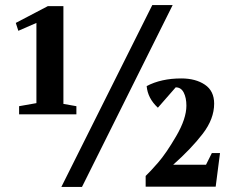

<svg xmlns="http://www.w3.org/2000/svg" viewBox="-20 -734 925 754"><path d="M42 -644 168 -710H229V-326L280 -317V-285H55V-317L123 -329V-644L52 -613ZM552 -1V-43Q569 -59 600.5 -95Q632 -131 672 -199.5Q712 -268 712 -319Q712 -350 701.5 -370.5Q691 -391 670 -391L600 -311Q560 -348 556 -396Q613 -426 692 -426Q748 -426 784.5 -401.5Q821 -377 821 -327Q821 -267 776 -208.5Q731 -150 660 -87H789L812 -133H844L827 -1ZM302 0H221L578 -714H658Z"/></svg>

Font: Volkhov
Style: Bold
Weight: 700
Designer: Cyreal (www.cyreal.org)
Foundry: Cyreal (www.cyreal.org)
Version: Version 1.010